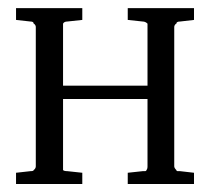

<svg xmlns="http://www.w3.org/2000/svg" viewBox="-20 -459 517 479"><path d="M429.3 -405.3Q420 -405.3 420 -400Q418.7 -400 416.7 -397.3Q414.7 -394.7 414.7 -392V-44Q414.7 -40 420 -34.7Q420 -32 424 -32H429.3L464 -28V0H298.7V-28L336 -32H341.3Q345.3 -32 345.3 -34.7Q348 -37.3 348 -44V-212H137.3V-34.7Q140 -32 148 -32L185.3 -28V0H20V-28L56 -32Q64 -32 64 -34.7Q69.3 -38.7 69.3 -44V-392Q69.3 -394.7 67.3 -397.3Q65.3 -400 64 -400Q64 -405.3 56 -405.3L20 -409.3V-438.7H185.3V-409.3L148 -405.3Q140 -405.3 137.3 -400V-245.3H348V-400Q342.7 -405.3 336 -405.3L298.7 -409.3V-438.7H464V-409.3Z"/></svg>

Font: Peddana
Style: Regular
Weight: 400
Designer: Appaji Ambarisha Darbha
Foundry: Appaji Ambarisha Darbha
Version: Version 1.0.4; ttfautohint (v1.2.25-373a) -l 7 -r 28 -G 50 -